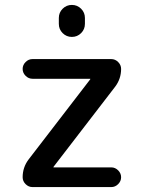

<svg xmlns="http://www.w3.org/2000/svg" viewBox="-20 -760 584 780"><path d="M96 -112 346 -437Q346 -438 346.5 -438Q347 -438 347 -439Q347 -440 346 -440H112Q96 -440 84 -452Q72 -464 72 -480Q72 -496 84 -508Q96 -520 112 -520H432Q448 -520 460 -508Q472 -496 472 -480Q472 -440 448 -408L198 -83Q198 -82 197.5 -82Q197 -82 197 -81Q197 -80 198 -80H432Q448 -80 460 -68Q472 -56 472 -40Q472 -24 460 -12Q448 0 432 0H112Q96 0 84 -12Q72 -24 72 -40Q72 -80 96 -112ZM219 -687Q219 -709 234.5 -724.5Q250 -740 272 -740Q294 -740 309.5 -724.5Q325 -709 325 -687V-663Q325 -641 309.5 -625.5Q294 -610 272 -610Q250 -610 234.5 -625.5Q219 -641 219 -663Z"/></svg>

Font: Rounded Mplus 1c Medium
Style: Regular
Weight: 500
Version: Version 1.059.20150529